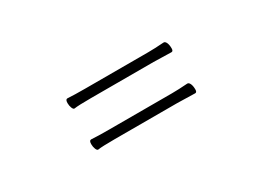

<svg xmlns="http://www.w3.org/2000/svg" viewBox="-20 -773 1040 761"><g transform="rotate(-30 500.0 -393.0)"><path d="M645 -509Q674 -509 716 -512H717Q724 -512 728.5 -502Q733 -492 733 -476Q733 -463 725 -463L644 -465H357Q299 -465 281 -462H280Q275 -462 271 -472Q267 -482 267 -494Q267 -511 276 -511Q306 -509 358 -509ZM645 -321Q674 -321 716 -324H717Q724 -324 728.5 -314Q733 -304 733 -288Q733 -275 725 -275L644 -277H357Q299 -277 281 -274H280Q275 -274 271 -284Q267 -294 267 -306Q267 -323 276 -323Q306 -321 358 -321Z"/></g></svg>

Font: Moon Stars Kai T HW Light
Style: Regular
Weight: 300
Designer: GuiWonder
Version: Version 1.101